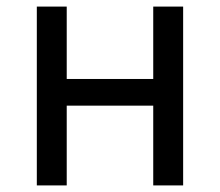

<svg xmlns="http://www.w3.org/2000/svg" viewBox="-20 -563 668 583"><path d="M91.8 0V-543H182.6V-323.2H445.3V-543H536.1V0H445.3V-242.2H182.6V0Z"/></svg>

Font: Taipei Sans TC Beta
Style: Regular
Weight: 400
Designer: JT Foundry
Foundry: JT Foundry
Version: Version 1.000